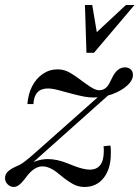

<svg xmlns="http://www.w3.org/2000/svg" viewBox="-28 -730 555 764"><path d="M27 14Q13 14 2.5 3.5Q-8 -7 -8 -21Q-8 -37 4 -48Q16 -59 39 -69L50 -74Q67 -82 113 -123L397 -375L412 -359L70 -54L79 -71Q101 -85 121.5 -91Q142 -97 163 -97Q181 -97 201.5 -92.5Q222 -88 246 -78L266 -70Q284 -63 300.5 -59Q317 -55 329 -55Q385 -55 385 -128Q385 -134 385 -137.5Q385 -141 384 -148L411 -151Q413 -143 413 -137Q413 -131 413 -119Q413 -58 384.5 -22Q356 14 308 14Q288 14 270 6Q252 -2 226 -22L206 -38Q187 -54 171 -61Q155 -68 141 -68Q109 -68 79 -29L69 -16Q46 14 27 14ZM81 -316Q84 -356 100 -387Q116 -418 142.5 -436Q169 -454 201 -454Q221 -454 238.5 -446.5Q256 -439 286 -417L312 -398Q334 -382 345.5 -376.5Q357 -371 367 -371Q381 -371 391.5 -379Q402 -387 410 -404L418 -420Q438 -462 469 -462Q483 -462 492 -454Q501 -446 501 -432Q501 -410 477.5 -389Q454 -368 418 -355Q382 -342 343 -342Q327 -342 307.5 -345.5Q288 -349 258 -357L228 -365Q200 -373 186.5 -375.5Q173 -378 163 -378Q108 -378 105 -316ZM316 -520 310 -710H339L364 -562L328 -575L473 -710H507L346 -520Z"/></svg>

Font: Baskervville
Style: Italic
Weight: 400
Italic angle: -18°
Designer: ANRT
Foundry: ANRT
Version: Version 1.100